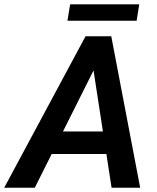

<svg xmlns="http://www.w3.org/2000/svg" viewBox="-68 -881 736 901"><path d="M393.6 -595.7 95.2 0H-48.3L333.5 -710.9H425.3ZM455.6 0 361.8 -609.9 368.2 -710.9H454.1L589.8 0ZM491.2 -264.2 472.2 -158.2H101.6L120.1 -264.2ZM585.4 -860.8 573.2 -783.7H248.5L261.2 -860.8Z"/></svg>

Font: Roboto SemiBold
Style: Italic
Weight: 600
Designer: Christian Robertson
Foundry: Google
Version: Version 3.009; 2024